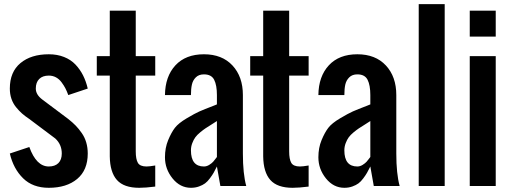

<svg xmlns="http://www.w3.org/2000/svg" viewBox="-20 -895 2468 924"><path d="M308.6 -437.5Q301.8 -456.1 294.9 -469.5Q288.1 -482.9 276.6 -498.5Q265.1 -514.2 249.5 -522.7Q233.9 -531.2 214.8 -531.2Q185.1 -531.2 168.7 -514.9Q152.3 -498.5 152.3 -468.8Q152.3 -439.5 183.6 -416L308.6 -322.3Q329.6 -305.7 344.5 -290.3Q359.4 -274.9 373.5 -254.6Q387.7 -234.4 395 -209.5Q402.3 -184.6 402.3 -156.2Q402.3 -76.2 351.3 -33.7Q300.3 8.8 214.8 8.8Q137.7 8.8 91.1 -37.1Q44.4 -83 27.3 -156.2L121.1 -187.5Q154.8 -93.8 214.8 -93.8Q244.6 -93.8 261 -110.1Q277.3 -126.5 277.3 -156.2Q277.3 -199.7 246.1 -228.5L121.1 -322.3Q100.1 -336.4 85.9 -348.9Q71.8 -361.3 57.1 -379.4Q42.5 -397.5 34.9 -419.9Q27.3 -442.4 27.3 -468.8Q27.3 -548.8 78.4 -591.3Q129.4 -633.8 214.8 -633.8Q255.4 -633.8 288.1 -620.8Q320.8 -607.9 343 -584.5Q365.2 -561 379.6 -532.5Q394 -503.9 402.3 -468.8Z M727.1 2.9Q680.2 8.8 649.9 8.8Q576.2 8.8 542.7 -28.8Q509.3 -66.4 508.3 -142.6V-531.2H445.8V-625H508.3V-843.8H633.3V-625H727.1V-531.2H633.3V-166.5Q633.3 -128.9 643.6 -111.3Q653.8 -93.8 685.1 -93.8Q699.2 -93.8 727.1 -98.6Z M961.4 -633.8Q1048.8 -633.8 1098.9 -579.8Q1148.9 -525.9 1148.9 -437.5V-156.2Q1148.9 -58.6 1165 0H1040.5L1023.9 -93.8Q1014.2 -74.2 1008.1 -63.5Q1002 -52.7 990.2 -36.9Q978.5 -21 966.8 -12.5Q955.1 -3.9 937.5 2.4Q919.9 8.8 898.9 8.8Q846.7 8.8 810.3 -36.4Q773.9 -81.5 773.9 -138.2Q773.9 -183.6 789.3 -220.7Q804.7 -257.8 821.8 -280Q838.9 -302.2 878.9 -325.9Q918.9 -349.6 939.5 -358.6Q960 -367.7 1010.7 -387.2Q1019.5 -390.6 1023.9 -392.6V-437.5Q1023.9 -484.9 1010.7 -511Q997.6 -537.1 961.4 -537.1Q937 -537.1 922.6 -522.9Q908.2 -508.8 903.6 -488.3Q898.9 -467.8 898.9 -437.5H773.9Q774.9 -527.3 824.2 -580.6Q873.5 -633.8 961.4 -633.8ZM1023.9 -312.5Q1016.1 -307.1 998 -295.9Q980 -284.7 969.2 -277.6Q958.5 -270.5 943.4 -258.1Q928.2 -245.6 919.9 -234.1Q911.6 -222.7 905.3 -206.1Q898.9 -189.5 898.9 -171.4Q898.9 -93.8 961.4 -93.8Q974.6 -93.8 987.1 -101.6Q999.5 -109.4 1006.1 -116.9Q1012.7 -124.5 1021.5 -136.2Q1022.9 -138.7 1023.9 -139.6Z M1465.3 2.9Q1418.5 8.8 1388.2 8.8Q1314.5 8.8 1281 -28.8Q1247.6 -66.4 1246.6 -142.6V-531.2H1184.1V-625H1246.6V-843.8H1371.6V-625H1465.3V-531.2H1371.6V-166.5Q1371.6 -128.9 1381.8 -111.3Q1392.1 -93.8 1423.3 -93.8Q1437.5 -93.8 1465.3 -98.6Z M1699.7 -633.8Q1787.1 -633.8 1837.2 -579.8Q1887.2 -525.9 1887.2 -437.5V-156.2Q1887.2 -58.6 1903.3 0H1778.8L1762.2 -93.8Q1752.4 -74.2 1746.3 -63.5Q1740.2 -52.7 1728.5 -36.9Q1716.8 -21 1705.1 -12.5Q1693.4 -3.9 1675.8 2.4Q1658.2 8.8 1637.2 8.8Q1585 8.8 1548.6 -36.4Q1512.2 -81.5 1512.2 -138.2Q1512.2 -183.6 1527.6 -220.7Q1543 -257.8 1560.1 -280Q1577.1 -302.2 1617.2 -325.9Q1657.2 -349.6 1677.7 -358.6Q1698.2 -367.7 1749 -387.2Q1757.8 -390.6 1762.2 -392.6V-437.5Q1762.2 -484.9 1749 -511Q1735.8 -537.1 1699.7 -537.1Q1675.3 -537.1 1660.9 -522.9Q1646.5 -508.8 1641.8 -488.3Q1637.2 -467.8 1637.2 -437.5H1512.2Q1513.2 -527.3 1562.5 -580.6Q1611.8 -633.8 1699.7 -633.8ZM1762.2 -312.5Q1754.4 -307.1 1736.3 -295.9Q1718.3 -284.7 1707.5 -277.6Q1696.8 -270.5 1681.6 -258.1Q1666.5 -245.6 1658.2 -234.1Q1649.9 -222.7 1643.6 -206.1Q1637.2 -189.5 1637.2 -171.4Q1637.2 -93.8 1699.7 -93.8Q1712.9 -93.8 1725.3 -101.6Q1737.8 -109.4 1744.4 -116.9Q1751 -124.5 1759.8 -136.2Q1761.2 -138.7 1762.2 -139.6Z M2120.1 0H1995.1V-875H2120.1Z M2240.7 -625H2365.7V0H2240.7ZM2240.7 -843.8H2365.7V-718.8H2240.7Z"/></svg>

Font: OswaldRegular
Style: Regular
Weight: 400
Designer: vernon adams
Foundry: vernon adams
Version: Version 1.000